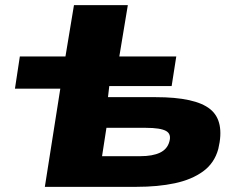

<svg xmlns="http://www.w3.org/2000/svg" viewBox="-20 -725 937 745"><path d="M154 0 214 -381H38L57 -506H234L267 -705H476L443 -506H664L646 -391H404L399 -348H584Q738 -348 795.5 -301.5Q853 -255 827 -147Q812 -92 768 -60Q724 -28 658.5 -14Q593 0 509 0ZM376 -119H525Q572 -119 600.5 -132.5Q629 -146 637 -175Q646 -205 624 -217Q602 -229 546 -229H393Z"/></svg>

Font: Nunito Sans 7pt Expanded Black
Style: Italic
Weight: 900
Width: 7
Italic angle: -9°
Designer: Vernon Adams
Foundry: Vernon Adams
Version: Version 3.101;gftools[0.9.27]